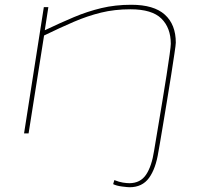

<svg xmlns="http://www.w3.org/2000/svg" viewBox="-20 -560 867 806"><path d="M645 77Q634 148 605.5 187Q577 226 524 226Q516 226 492.5 223Q469 220 455 213L460 196Q480 204 496 206.5Q512 209 523 209Q569 209 593 173.5Q617 138 627 72Q627 72 632 42Q637 12 645 -35.5Q653 -83 662 -137.5Q671 -192 679 -243Q687 -294 692 -330.5Q697 -367 697 -376Q697 -443 657.5 -482Q618 -521 528 -521Q461 -521 404 -507Q347 -493 290 -468.5Q233 -444 165 -411L100 0H81L164 -530H183L168 -433Q233 -464 290 -488Q347 -512 405.5 -526Q464 -540 531 -540Q626 -540 672 -498.5Q718 -457 718 -381Q718 -373 712.5 -336.5Q707 -300 699 -248Q691 -196 681.5 -139.5Q672 -83 664 -34Q656 15 650.5 46Q645 77 645 77Z"/></svg>

Font: Georama Extra Expanded Thin
Style: Italic
Weight: 100
Width: 8
Italic angle: -9°
Designer: Jean-Baptiste Levee
Foundry: Production Type
Version: Version 1.000